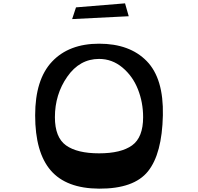

<svg xmlns="http://www.w3.org/2000/svg" viewBox="-20 -1113 1183 1147"><path d="M434 -1069 727 -1093 749 -1016 411 -999ZM572 14Q376 13 283 -95Q190 -203 190 -424Q190 -638 291 -745Q392 -852 572 -852Q755 -852 856.5 -748Q958 -644 953 -424Q948 -194 864 -89.5Q780 15 572 14ZM835 -413Q835 -501 804 -579.5Q773 -658 711.5 -709.5Q650 -761 572 -761Q456 -761 382 -655Q308 -549 308 -413Q308 -292 374.5 -244.5Q441 -197 572 -197Q703 -197 769 -244.5Q835 -292 835 -413Z"/></svg>

Font: OpenDyslexic
Style: Regular
Weight: 400
Designer: Abbie Gonzalez
Version: Version 0.920;hotconv 1.0.109;makeotfexe 2.5.65596